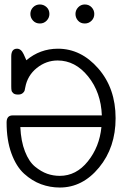

<svg xmlns="http://www.w3.org/2000/svg" viewBox="-20 -839 565 867"><path d="M9.8 -286.1Q9.8 -318.4 38.1 -317.9H439.9Q436 -421.9 377.9 -493.9Q319.8 -565.9 240.2 -565.9Q188.5 -565.9 146.2 -532Q104 -498 94.2 -444.8Q92.3 -435.1 91.1 -429.9Q89.8 -424.8 82.5 -418.5Q75.2 -412.1 63 -412.1H60.1Q46.9 -412.1 40 -418Q33.2 -423.8 32 -430.9Q30.8 -438 30.8 -450.2V-584Q30.8 -619.1 57.1 -619.1Q75.2 -619.1 86.9 -594.2Q87.9 -592.3 99.1 -566.9Q160.2 -618.7 241.2 -619.1Q346.2 -619.1 424.1 -529.5Q502 -439.9 502 -305.2Q502 -173.3 427.5 -82.8Q353 7.8 250 7.8Q206.1 7.8 165.5 -7.1Q125 -22 89.1 -54.4Q53.2 -86.9 31.5 -146.5Q9.8 -206.1 9.8 -286.1ZM71.8 -265.1Q74.7 -201.2 92.8 -155Q110.8 -108.9 138.4 -86.4Q166 -64 193.1 -54.4Q220.2 -44.9 250 -44.9Q324.2 -44.9 376.7 -110.4Q429.2 -175.8 438 -265.1ZM117.2 -775.9Q117.2 -793.9 129.6 -806.4Q142.1 -818.8 160.2 -818.8Q177.2 -818.8 190.2 -806.9Q203.1 -794.9 203.1 -775.9Q203.1 -758.8 190.7 -745.8Q178.2 -732.9 160.2 -732.9Q141.1 -732.9 129.2 -745.8Q117.2 -758.8 117.2 -775.9ZM362.8 -818.8Q381.8 -818.8 393.8 -805.9Q405.8 -793 405.8 -775.9Q405.8 -757.8 393.3 -745.4Q380.9 -732.9 362.8 -732.9Q343.8 -732.9 332.3 -745.8Q320.8 -758.8 320.8 -775.9Q320.8 -793 333 -805.9Q345.2 -818.8 362.8 -818.8Z"/></svg>

Font: CMU Typewriter Text
Style: Light
Weight: 200
Version: Version 0.7.0